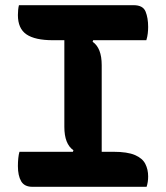

<svg xmlns="http://www.w3.org/2000/svg" viewBox="-20 -720 640 740"><path d="M545 0H105Q74 0 61.5 -21.5Q49 -43 49 -80Q49 -96 50.5 -110.5Q52 -125 55 -135H261L263 -141Q228 -165 228 -231V-565H184Q115 -565 82 -587.5Q49 -610 49 -662Q49 -684 53 -700H495Q531 -700 541 -675.5Q551 -651 551 -616Q551 -604 549.5 -591Q548 -578 544 -565H339L337 -559Q372 -535 372 -469V-135H417Q471 -135 500 -122.5Q529 -110 540 -88.5Q551 -67 551 -40Q551 -18 545 0Z"/></svg>

Font: Recursive Mn Csl St
Style: Bold
Weight: 700
Monospace: yes
Version: Version 1.079;hotconv 1.0.112;makeotfexe 2.5.65598; ttfautoh